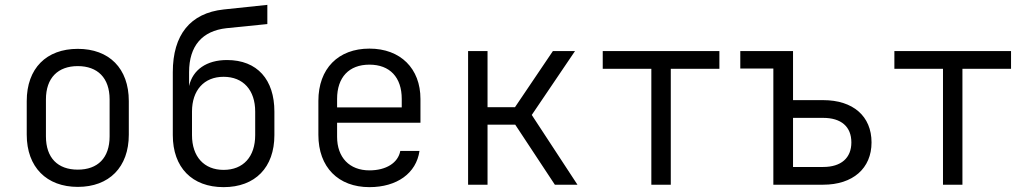

<svg xmlns="http://www.w3.org/2000/svg" viewBox="-20 -760 4240 790"><path d="M300 9C429 9 510 -72 510 -206V-344C510 -479 429 -559 300 -559C171 -559 90 -479 90 -344V-206C90 -72 172 9 300 9ZM300 -62C218 -62 169 -110 169 -199V-351C169 -440 219 -488 300 -488C381 -488 431 -440 431 -351V-199C431 -110 382 -62 300 -62Z M900 10C1030 10 1109 -71 1109 -204V-301C1109 -432 1039 -513 914 -513C830 -513 773 -473 758 -406V-463C758 -571 812 -633 912 -644L1080 -661V-740L900 -721C763 -706 691 -617 691 -463V-204C691 -71 770 10 900 10ZM900 -61C820 -61 770 -115 770 -204V-301C770 -388 819 -444 900 -444C981 -444 1030 -389 1030 -301V-204C1030 -115 981 -61 900 -61Z M1500 10C1613 10 1693 -47 1706 -139H1627C1618 -90 1569 -59 1500 -59C1418 -59 1367 -112 1367 -197V-255H1710V-353C1710 -478 1628 -560 1500 -560C1372 -560 1290 -478 1290 -345V-205C1290 -72 1372 10 1500 10ZM1367 -318V-353C1367 -442 1416 -494 1500 -494C1584 -494 1633 -442 1633 -353V-318Z M1906 0H1986V-247H2100L2263 0H2356L2168 -287L2346 -550H2255L2099 -319H1986V-550H1906Z M2660 0H2740V-477H2940V-550H2460V-477H2660Z M3162 0H3367C3489 0 3566 -67 3566 -174C3566 -282 3490 -348 3367 -348H3243V-550H3026V-478H3162ZM3243 -73V-275H3367C3441 -275 3483 -239 3483 -174C3483 -110 3441 -73 3367 -73Z M3860 0H3940V-477H4140V-550H3660V-477H3860Z"/></svg>

Font: JetBrains Mono Light
Style: Regular
Weight: 336
Monospace: yes
Designer: Philipp Nurullin, Konstantin Bulenkov
Foundry: JetBrains
Version: Version 2.305